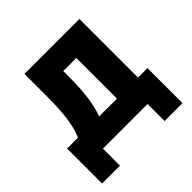

<svg xmlns="http://www.w3.org/2000/svg" viewBox="-218 -928 1290 1290"><g transform="rotate(-45 427.0 -283.0)"><path d="M40 162V-171H144Q169 -230 180.5 -309Q192 -388 192 -510V-728H714V-171H804V162H634V0H210V162ZM390 -510Q390 -390 378.5 -310Q367 -230 345 -171H514V-557H390Z"/></g></svg>

Font: Murecho Black
Style: Regular
Weight: 900
Designer: Neil Summerour
Foundry: Positype
Version: Version 1.010; ttfautohint (v1.8.3)